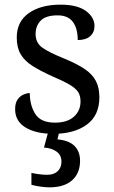

<svg xmlns="http://www.w3.org/2000/svg" viewBox="-20 -565 491 825"><path d="M210 10Q135 10 90 -17Q45 -44 45 -96Q45 -123 56 -138Q67 -153 81.5 -159Q96 -165 108 -165Q108 -113 131.5 -75.5Q155 -38 216 -38Q269 -38 297.5 -63.5Q326 -89 326 -129Q326 -154 315.5 -170Q305 -186 278.5 -201.5Q252 -217 203 -238Q152 -261 118.5 -282.5Q85 -304 68.5 -332.5Q52 -361 52 -404Q52 -472 103.5 -508.5Q155 -545 240 -545Q312 -545 349 -518Q386 -491 386 -453Q386 -426 367.5 -409.5Q349 -393 314 -393Q314 -443 293 -471Q272 -499 228 -499Q177 -499 155 -476.5Q133 -454 133 -419Q133 -381 161.5 -360.5Q190 -340 257 -313Q310 -291 343 -269Q376 -247 391.5 -218Q407 -189 407 -147Q407 -69 353 -29.5Q299 10 210 10ZM192 240Q176 240 154.5 237Q133 234 115 229V178Q153 186 183 186Q212 186 228 170.5Q244 155 244 130Q244 101 222.5 86Q201 71 169 69L190 -9H237L227 34Q276 38 300 62Q324 86 324 126Q324 179 290 209.5Q256 240 192 240Z"/></svg>

Font: Noto Serif Khitan Small Script
Style: Regular
Weight: 400
Designer: LIU Zhao, ZHANG Congyu, Kushim JIANG
Foundry: Guyu Beijing Co. Ltd.
Version: Version 1.000; ttfautohint (v1.8.4.7-5d5b)